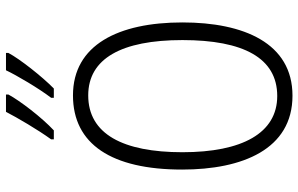

<svg xmlns="http://www.w3.org/2000/svg" viewBox="-198 -790 998 642"><g transform="rotate(-90 301.0 -469.0)"><path d="M445 -940V-948H387C370 -912 327 -839 295 -797V-788H326C365 -826 425 -902 445 -940ZM306 -940V-948H248C229 -911 188 -841 156 -797V-788H186C229 -828 285 -901 306 -940ZM547 -358C547 -572 472 -724 303 -724C140 -724 55 -595 55 -359C55 -157 123 10 302 10C478 10 547 -153 547 -358ZM113 -358C113 -557 174 -673 303 -673C426 -673 488 -562 488 -358C488 -154 428 -41 301 -41C177 -41 113 -158 113 -358Z"/></g></svg>

Font: Noto Sans Armenian Condensed Light
Style: Regular
Weight: 300
Width: 3
Designer: Monotype Design Team
Foundry: Monotype Imaging Inc.
Version: Version 2.008